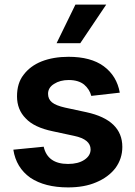

<svg xmlns="http://www.w3.org/2000/svg" viewBox="-20 -802 589 835"><path d="M377 -385Q370 -413 346 -434Q321 -454 279 -454Q241 -454 215 -437Q189 -421 189 -394Q189 -371 206 -357Q223 -343 263 -334L356 -314Q512 -280 512 -163Q512 -112 482 -71Q451 -31 398 -9Q347 13 276 13Q175 13 112 -29Q50 -73 38 -151L170 -164Q187 -89 276 -89Q320 -89 347 -107Q374 -125 374 -152Q374 -196 303 -211L210 -231Q128 -248 92 -287Q54 -325 54 -383Q54 -440 82 -476Q111 -515 161 -535Q212 -555 278 -555Q375 -555 431 -514Q488 -472 501 -399ZM442 -782 329 -614H226L308 -782Z"/></svg>

Font: Sinter Bold
Style: Regular
Weight: 700
Foundry: Adobe & rsms
Version: Version 1.000